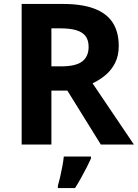

<svg xmlns="http://www.w3.org/2000/svg" viewBox="-20 -785 700 975"><path d="M298 -765Q395 -765 458 -741.5Q521 -718 552 -670.5Q583 -623 583 -551Q583 -502 564.5 -465.5Q546 -429 515.5 -403.5Q485 -378 450 -362L660 -51H492L322 -325H241V-51H90V-765ZM287 -641H241V-448H290Q365 -448 397.5 -473Q430 -498 430 -547Q430 -581 414.5 -601.5Q399 -622 367.5 -631.5Q336 -641 287 -641ZM442 20Q432 42 419.5 66.5Q407 91 392.5 117Q378 143 361 170H274V157Q280 137 286 111Q292 85 297 58Q302 31 304 10H442Z"/></svg>

Font: Noto Sans Tamil UI
Style: Regular
Weight: 400
Designer: Jelle Bosma - Monotype Design Team
Foundry: Monotype Imaging Inc.
Version: Version 2.004